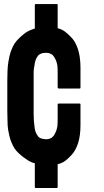

<svg xmlns="http://www.w3.org/2000/svg" viewBox="-20 -821 520 961"><path d="M268.6 -382.8Q268.6 -411.1 268.6 -466.8Q268.6 -478.5 267.6 -489.3Q266.6 -499 263.7 -507.8Q261.7 -516.6 257.8 -523.4Q254.9 -530.3 251 -536.1Q247.1 -541 243.2 -545.9Q238.3 -549.8 233.4 -551.8Q227.5 -554.7 222.7 -555.7Q216.8 -556.6 211.9 -556.6Q203.1 -556.6 195.3 -555.7Q187.5 -553.7 181.6 -550.8Q175.8 -547.9 170.9 -543Q167 -538.1 163.1 -531.2Q159.2 -523.4 156.2 -513.7Q153.3 -503.9 152.3 -492.2Q149.4 -480.5 148.4 -463.9Q148.4 -447.3 148.4 -428.7Q148.4 -371.1 148.4 -253.9Q148.4 -234.4 149.4 -218.8Q150.4 -203.1 152.3 -190.4Q153.3 -177.7 156.2 -167Q159.2 -157.2 163.1 -150.4Q167 -143.6 170.9 -137.7Q175.8 -132.8 181.6 -129.9Q187.5 -127 195.3 -126Q203.1 -124 211.9 -124Q216.8 -124 222.7 -125Q227.5 -127 233.4 -128.9Q238.3 -130.9 243.2 -135.7Q247.1 -139.6 251 -144.5Q254.9 -151.4 257.8 -158.2Q261.7 -165 263.7 -173.8Q266.6 -182.6 267.6 -193.4Q268.6 -204.1 268.6 -215.8Q268.6 -243.2 268.6 -297.9Q268.6 -299.8 270.5 -301.8Q271.5 -302.7 274.4 -302.7Q308.6 -302.7 377.9 -302.7Q379.9 -302.7 381.8 -301.8Q382.8 -299.8 382.8 -297.9Q382.8 -263.7 382.8 -194.3Q382.8 -142.6 371.1 -105.5Q359.4 -67.4 335.9 -43Q319.3 -25.4 304.7 -14.6Q289.1 -3.9 268.6 1Q268.6 39.1 268.6 115.2Q268.6 117.2 267.6 118.2Q266.6 120.1 263.7 120.1Q228.5 120.1 159.2 120.1Q156.2 120.1 155.3 118.2Q154.3 117.2 154.3 115.2Q154.3 75.2 154.3 -3.9Q148.4 -5.9 143.6 -6.8Q139.6 -8.8 133.8 -10.7Q127 -13.7 121.1 -17.6Q114.3 -21.5 108.4 -26.4Q101.6 -30.3 95.7 -35.2Q89.8 -40 84 -44.9Q73.2 -53.7 62.5 -65.4Q51.8 -77.1 43.9 -93.8Q36.1 -110.4 31.2 -125Q26.4 -139.6 20.5 -172.9Q17.6 -192.4 17.6 -215.8Q16.6 -238.3 16.6 -264.6Q16.6 -266.6 16.6 -268.6Q16.6 -268.6 16.6 -269.5Q16.6 -269.5 16.6 -269.5Q16.6 -316.4 16.6 -410.2Q16.6 -410.2 16.6 -410.2Q16.6 -411.1 16.6 -411.1Q16.6 -413.1 16.6 -417Q16.6 -443.4 17.6 -466.8Q18.6 -489.3 21.5 -508.8Q27.3 -543.9 32.2 -557.6Q37.1 -572.3 44.9 -588.9Q52.7 -605.5 64.5 -618.2Q75.2 -629.9 85 -638.7Q95.7 -648.4 106.4 -656.2Q118.2 -664.1 128.9 -668.9Q134.8 -671.9 141.6 -673.8Q148.4 -676.8 154.3 -677.7Q154.3 -717.8 154.3 -795.9Q154.3 -797.9 155.3 -799.8Q156.2 -800.8 159.2 -800.8Q194.3 -800.8 263.7 -800.8Q266.6 -800.8 267.6 -799.8Q269.5 -797.9 268.6 -795.9Q268.6 -757.8 268.6 -679.7Q289.1 -674.8 304.7 -663.1Q319.3 -652.3 335.9 -634.8Q352.5 -618.2 363.3 -592.8Q374 -568.4 378.9 -537.1Q380.9 -524.4 381.8 -510.7Q382.8 -497.1 382.8 -483.4Q382.8 -449.2 382.8 -382.8Q382.8 -380.9 381.8 -378.9Q379.9 -377.9 377.9 -377.9Q343.8 -377.9 274.4 -377.9Q271.5 -377.9 270.5 -379.9Q268.6 -381.8 268.6 -382.8Z"/></svg>

Font: Typeface
Style: Regular
Weight: 400
Version: Version 1.0